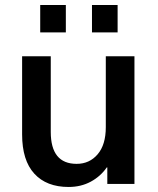

<svg xmlns="http://www.w3.org/2000/svg" viewBox="-20 -732 628 764"><path d="M68 -197V-508H182V-207Q182 -80 285 -80Q336 -80 368.5 -118Q401 -156 401 -226V-508H515V0H407V-66H405Q380 -30 341 -9Q302 12 253 12Q165 12 116.5 -41Q68 -94 68 -197ZM140 -603V-712H242V-603ZM346 -603V-712H448V-603Z"/></svg>

Font: CST
Style: Medium
Weight: 500
Version: Version 1.00